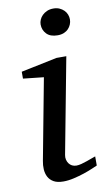

<svg xmlns="http://www.w3.org/2000/svg" viewBox="-83 -738 431 791"><g transform="rotate(-10 133.0 -342.5)"><path d="M263.2 -28.8Q257.3 -26.4 241.7 -19.5Q226.1 -12.7 205.1 -5.6Q184.1 1.5 160.9 6.8Q137.7 12.2 117.2 12.2Q91.3 12.2 76.2 3.4Q61 -5.4 53.7 -19.5Q46.4 -33.7 45.4 -51.3Q44.4 -68.8 47.9 -85.9L111.8 -424.8L25.9 -434.1V-462.9L176.8 -494.1H217.8L142.1 -94.2Q140.1 -84 142.3 -74.7Q144.5 -65.4 149.7 -58.3Q154.8 -51.3 162.8 -47.1Q170.9 -43 181.2 -43Q189.9 -43 201.9 -46.1Q213.9 -49.3 225.8 -53.5Q237.8 -57.6 248 -61.5Q258.3 -65.4 263.2 -66.9ZM258.8 -641.1Q258.8 -629.9 254.6 -619.9Q250.5 -609.9 242.9 -602.1Q235.4 -594.2 224.1 -589.6Q212.9 -585 198.2 -585Q167.5 -585 151.9 -601.3Q136.2 -617.7 136.2 -641.1Q136.2 -650.9 140.4 -660.6Q144.5 -670.4 152.6 -678.5Q160.6 -686.5 172.4 -691.7Q184.1 -696.8 199.2 -696.8Q213.4 -696.8 224.4 -691.9Q235.4 -687 243.2 -679.2Q251 -671.4 254.9 -661.4Q258.8 -651.4 258.8 -641.1Z"/></g></svg>

Font: Charis SIL
Style: Italic
Weight: 400
Italic angle: -11°
Foundry: SIL International
Version: Version 4.112